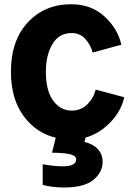

<svg xmlns="http://www.w3.org/2000/svg" viewBox="-20 -625 608 885"><path d="M30.3 -293.9Q30.3 -438.5 108.4 -522Q186.5 -605.5 307.6 -605.5Q401.4 -605.5 462.9 -547.9Q524.4 -490.2 539.1 -418.9L407.2 -382.8Q397.5 -418.9 373 -445.8Q348.6 -472.7 310.5 -472.7Q252 -472.7 221.7 -421.9Q191.4 -371.1 191.4 -293.9Q191.4 -207 225.1 -161.1Q258.8 -115.2 310.5 -115.2Q353.5 -115.2 382.8 -144.5Q412.1 -173.8 420.9 -211.9L552.7 -176.8Q536.1 -100.6 467.8 -41.5Q399.4 17.6 307.6 17.6Q184.6 17.6 107.4 -67.4Q30.3 -152.3 30.3 -293.9ZM176.8 131.8Q227.5 141.6 269.5 141.6Q331.1 141.6 331.1 109.4Q331.1 104.5 328.6 100.1Q326.2 95.7 320.8 92.8Q315.4 89.8 310.1 87.9Q304.7 85.9 295.9 84.5Q287.1 83 280.3 82Q273.4 81.1 263.7 80.6Q253.9 80.1 248 79.6Q242.2 79.1 232.4 79.1Q222.7 79.1 219.7 79.1L244.1 -19.5H382.8L369.1 29.3Q408.2 38.1 430.7 62Q453.1 85.9 453.1 121.1Q453.1 168 411.1 203.6Q369.1 239.3 274.4 239.3Q225.6 239.3 176.8 227.5Z"/></svg>

Font: Gothic A1 Black
Style: Regular
Weight: 900
Version: Version 2.50